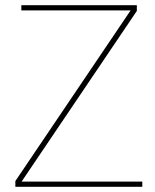

<svg xmlns="http://www.w3.org/2000/svg" viewBox="-20 -718 595 738"><path d="M527 0H39V-22L482 -678H62V-698H506V-676L63 -20H527Z"/></svg>

Font: IBM Plex Sans Hebrew Thin
Style: Regular
Weight: 100
Designer: Mike Abbink, Paul van der Laan, Pieter van Rosmalen, Yanek Iontef
Foundry: Bold Monday
Version: Version 1.2